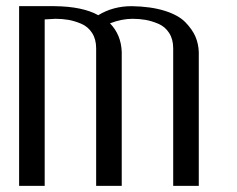

<svg xmlns="http://www.w3.org/2000/svg" viewBox="-20 -603 769 623"><path d="M42 -583H157.2Q248 -582 298.8 -553.7Q346.7 -583 407.2 -583Q469.7 -582 514.6 -567.9Q559.6 -553.7 582 -530.3Q604.5 -506.8 614.3 -483.9Q624 -460.9 625 -434.6V0H542V-446.3Q542 -475.6 528.8 -496.1Q515.6 -516.6 493.7 -525.9Q471.7 -535.2 451.7 -538.6Q431.6 -542 410.2 -542Q375 -542 336.9 -527.3Q373 -490.2 375 -434.6V0H292V-446.3Q292 -475.6 278.8 -496.1Q265.6 -516.6 243.7 -525.9Q221.7 -535.2 201.7 -538.6Q181.6 -542 160.2 -542Q158.2 -542 125 -540V0H42Z"/></svg>

Font: wanta
Style: Medium
Weight: 500
Version: Version 0.91